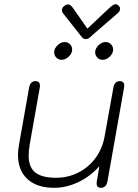

<svg xmlns="http://www.w3.org/2000/svg" viewBox="-20 -888 659 918"><path d="M66 -148Q66 -169 71 -197L119 -468Q124 -500 150 -500Q171 -500 171 -478L170 -468L122 -197Q117 -165 117 -144Q117 -89 148.5 -63.5Q180 -38 248 -38Q305 -38 354.5 -63Q404 -88 437 -133Q470 -178 480 -235L522 -468Q527 -500 553 -500Q574 -500 574 -478L573 -468L494 -22Q488 10 463 10Q442 10 442 -11Q442 -18 443 -22L455 -93Q411 -44 354 -17Q297 10 239 10Q157 10 111.5 -31.5Q66 -73 66 -148ZM367 -716 281 -825Q276 -831 276 -839Q276 -853 291 -862Q297 -867 306 -867Q316 -867 328 -851L398 -751L504 -851Q523 -868 533 -868Q538 -868 545 -863Q554 -856 554 -845Q554 -835 543 -825L417 -716Q404 -701 390 -701Q383 -701 378 -704.5Q373 -708 367 -716ZM239 -638Q239 -656 255 -671.5Q271 -687 289 -687Q304 -687 314.5 -676.5Q325 -666 325 -651Q325 -633 309 -617.5Q293 -602 274 -602Q260 -602 249.5 -612.5Q239 -623 239 -638ZM435 -638Q435 -656 451 -671.5Q467 -687 485 -687Q500 -687 510.5 -676.5Q521 -666 521 -651Q521 -633 505 -617.5Q489 -602 470 -602Q456 -602 445.5 -612.5Q435 -623 435 -638Z"/></svg>

Font: Kodchasan ExtraLight
Style: Italic
Weight: 275
Italic angle: -10°
Version: Version 1.000; ttfautohint (v1.6)